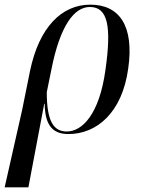

<svg xmlns="http://www.w3.org/2000/svg" viewBox="-66 -566 615 825"><path d="M-46 239H56L124 -120H126C127 -20 167 10 228 10C349 10 459 -81 485 -272C511 -455 447 -546 322 -546C199 -546 102 -449 63 -261L29 -93ZM221 -1C165 -1 135 -43 135 -170L155 -268C192 -456 253 -536 320 -536C397 -536 414 -454 387 -265C361 -76 288 -1 221 -1Z"/></svg>

Font: Noto Serif Display SemiCondensed
Style: Italic
Weight: 400
Width: 4
Italic angle: -12°
Designer: Monotype Design Team
Foundry: Monotype Imaging Inc.
Version: Version 2.009